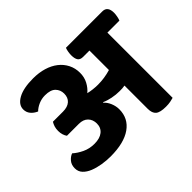

<svg xmlns="http://www.w3.org/2000/svg" viewBox="-137 -845 1074 1074"><g transform="rotate(-45 400.5 -308.0)"><path d="M696 -514V2Q686 5 670.5 8Q655 11 635 11Q589 11 571.5 -4Q554 -19 554 -53V-237Q545 -235 535 -234.5Q525 -234 513 -234Q484 -234 454.5 -240Q425 -246 404 -256L402 -253Q419 -239 429.5 -214Q440 -189 440 -164Q440 -92 382.5 -51.5Q325 -11 219 -11Q186 -11 152.5 -16.5Q119 -22 91.5 -33Q64 -44 47 -62Q30 -80 30 -106Q30 -134 45.5 -152Q61 -170 79 -176Q101 -156 133.5 -140.5Q166 -125 205 -125Q248 -125 271.5 -144Q295 -163 295 -196Q295 -227 276 -246.5Q257 -266 222 -266H128Q121 -275 116.5 -289Q112 -303 112 -320Q112 -338 116.5 -352Q121 -366 128 -377H208Q244 -377 264 -394.5Q284 -412 284 -444Q284 -473 264.5 -493Q245 -513 201 -513Q174 -513 150 -502.5Q126 -492 110 -476Q87 -486 73 -503Q59 -520 59 -543Q59 -580 101.5 -603.5Q144 -627 221 -627Q267 -627 305 -615.5Q343 -604 370.5 -582.5Q398 -561 413.5 -530.5Q429 -500 429 -463Q429 -428 414 -400Q399 -372 377 -354Q392 -350 413 -347.5Q434 -345 453 -345Q504 -345 554 -360V-514H504Q481 -514 472 -527.5Q463 -541 463 -568Q463 -579 465.5 -594Q468 -609 472 -618H760Q801 -618 801 -566Q801 -555 798 -539Q795 -523 791 -514Z"/></g></svg>

Font: Baloo 2
Style: Bold
Weight: 700
Designer: Sarang Kulkarni and Ek Type
Foundry: Ek Type
Version: Version 1.640;hotconv 1.0.111;makeotfexe 2.5.65597; ttfautoh